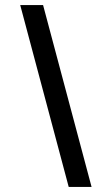

<svg xmlns="http://www.w3.org/2000/svg" viewBox="-20 -740 442 760"><path d="M60 -720 252 0H342.5L150.5 -720Z"/></svg>

Font: Hauora Medium
Style: Regular
Weight: 500
Designer: Wayne Shih
Foundry: WCYS
Version: Version 1.001;hotconv 1.0.109;makeotfexe 2.5.65596